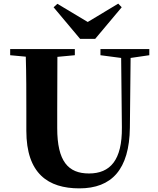

<svg xmlns="http://www.w3.org/2000/svg" viewBox="-20 -1017 869 1057"><path d="M296 -996 275 -977 421 -803H504L650 -977L631 -997L463 -896ZM533 -713 647 -698 651 -316C653 -135 586 -62 470 -62C355 -62 295 -129 295 -312V-406L296 -704L392 -713V-747H36V-713L122 -705C125 -605 125 -504 125 -406V-297C125 -61 245 20 417 20C595 20 692 -84 695 -314L699 -698L802 -713V-747H533Z"/></svg>

Font: Source Han Serif KR Heavy
Style: Regular
Weight: 900
Designer: Ryoko NISHIZUKA 西塚涼子 (kana & ideographs); Frank Grießhammer (Latin, Greek & Cyrillic); Wenlong ZHANG 张文龙 (bopomofo); San
Foundry: Adobe
Version: Version 2.001;hotconv 1.1.0;makeotfexe 2.6.0